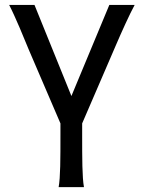

<svg xmlns="http://www.w3.org/2000/svg" viewBox="-20 -518 582 777"><path d="M319.8 239.3C312.5 200.2 312.5 123 312.5 26.9V-18.6L450.7 -338.9C471.2 -386.7 504.4 -460.4 524.9 -498H422.4L269 -129.4L119.6 -498H17.1C42 -450.2 78.6 -360.8 96.7 -316.4L224.6 -18.6V26.9C224.6 123 224.6 200.2 217.3 239.3Z"/></svg>

Font: Andika
Style: Regular
Weight: 400
Designer: Victor Gaultney, Annie Olsen, Julie Remington, Don Collingsworth, Eric Hays
Foundry: SIL International
Version: Version 1.000